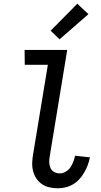

<svg xmlns="http://www.w3.org/2000/svg" viewBox="-20 -1003 540 1031"><path d="M290 8Q267 8 245 3Q223 -2 205 -14.5Q187 -27 175 -45Q163 -63 157.5 -85Q152 -107 153 -130Q154 -153 158 -176L237 -655H113L112 -735H341L247 -163Q244 -147 244.5 -131Q245 -115 251 -101Q257 -87 271 -79.5Q285 -72 301 -72Q317 -72 332.5 -81Q348 -90 358 -104.5Q368 -119 374 -135Q380 -151 383 -167L463 -158Q459 -138 451.5 -117.5Q444 -97 433 -78Q422 -59 407 -42Q392 -25 372.5 -13.5Q353 -2 332 3Q311 8 290 8ZM300 -792 252 -838 395 -983 455 -927Z"/></svg>

Font: Iosevka Medium
Style: Italic
Weight: 500
Italic angle: -9°
Monospace: yes
Designer: Belleve Invis
Foundry: Belleve Invis
Version: Version 32.5.0; ttfautohint (v1.8.4)